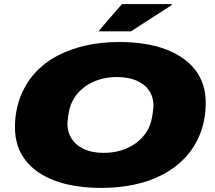

<svg xmlns="http://www.w3.org/2000/svg" viewBox="-20 -905 1048 937"><path d="M476 12Q343 12 248.5 -23Q154 -58 103.5 -124Q53 -190 53 -283Q53 -362 78.5 -429.5Q104 -497 150 -548Q195 -598 257.5 -631.5Q320 -665 396.5 -682.5Q473 -700 561 -700Q694 -700 788.5 -664.5Q883 -629 933.5 -563Q984 -497 984 -403Q984 -323 957.5 -254.5Q931 -186 883 -135Q838 -87 776 -54Q714 -21 638 -4.5Q562 12 476 12ZM486 -159Q533 -159 573 -171.5Q613 -184 644.5 -207.5Q676 -231 696 -263Q716 -295 722 -333Q724 -346 725.5 -355Q727 -364 727.5 -370Q728 -376 728.5 -380.5Q729 -385 729 -389Q729 -431 708 -462.5Q687 -494 647 -511.5Q607 -529 551 -529Q504 -529 464 -516.5Q424 -504 393 -481Q362 -458 342 -426.5Q322 -395 316 -357Q314 -344 312.5 -335Q311 -326 310.5 -319.5Q310 -313 309.5 -309Q309 -305 309 -301Q309 -259 330 -227Q351 -195 390.5 -177Q430 -159 486 -159ZM460 -752 575 -885H817L819 -881L619 -752Z"/></svg>

Font: Archivo Expanded Black
Style: Italic
Weight: 900
Width: 7
Italic angle: -10°
Designer: Hector Gatti
Foundry: Omnibus-Type
Version: Version 2.001